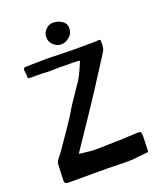

<svg xmlns="http://www.w3.org/2000/svg" viewBox="-137 -819 753 907"><g transform="rotate(-20 239.0 -365.5)"><path d="M280 2Q265 1 243 1H54Q37 1 33.5 -4.5Q30 -10 30.5 -17Q31 -24 31 -27L32 -60L34 -100Q34 -106 39.5 -114.5Q45 -123 52 -131L67 -151Q88 -181 126 -236.5Q164 -292 174 -310Q185 -331 236 -405L256 -434Q267 -451 284 -489L298 -522Q293 -522 291 -523L275 -524L194 -525L146 -524H133Q126 -526 78 -526H46Q40 -527 38.5 -528.5Q37 -530 37.5 -532.5Q38 -535 38 -537Q38 -545 35 -569V-571Q35 -582 46 -582Q71 -582 87 -583L156 -584L237 -582L285 -581H330Q396 -581 407 -582L413 -583Q420 -583 421.5 -580Q423 -577 423 -570Q423 -538 416 -527L401 -503Q329 -390 310 -361Q241 -256 216 -220L142 -110Q152 -108 174 -106Q197 -102 230 -102L273 -103Q286 -104 314 -104Q334 -104 355.5 -105Q377 -106 393 -107L441 -109Q451 -109 453 -104.5Q455 -100 455.5 -93Q456 -86 456 -83L454 -22V-17Q454 -9 452.5 -7Q451 -5 444 -5Q440 -4 422 -3Q404 -2 385 1Q375 3 341 3ZM186 -680Q186 -701 201.5 -717.5Q217 -734 238 -734Q263 -734 283 -721Q303 -708 303 -685Q303 -657 283 -640.5Q263 -624 242 -624Q221 -624 203.5 -640Q186 -656 186 -680Z"/></g></svg>

Font: Barriecito
Style: Regular
Weight: 400
Designer: Pablo Cosgaya & Sergio Jiménez
Foundry: Pablo Cosgaya & Sergio Jiménez
Version: Version 1.001